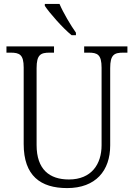

<svg xmlns="http://www.w3.org/2000/svg" viewBox="-20 -951 684 981"><path d="M346 -771H368V-784C341 -822 303 -886 284 -931H209V-921C232 -886 301 -807 346 -771ZM323 10C469 10 543 -79 543 -208V-603C543 -672 564 -682 610 -682H631V-714H410V-682H433C478 -682 499 -672 499 -605V-209C499 -113 448 -34 332 -34C233 -34 167 -85 167 -210V-603C167 -672 188 -682 234 -682H256V-714H13V-682H34C80 -682 101 -672 101 -606V-215C101 -53 187 10 323 10Z"/></svg>

Font: Noto Serif Bengali SemiCondensed Light
Style: Regular
Weight: 300
Width: 4
Designer: Juan Bruce, Universal Thirst, Indian Type Foundry and the Monotype Design Team.
Foundry: Monotype Imaging Inc.
Version: Version 2.003